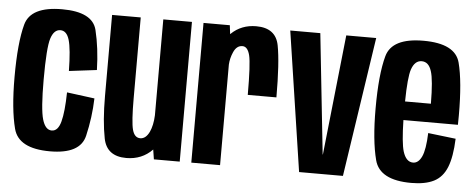

<svg xmlns="http://www.w3.org/2000/svg" viewBox="-44 -709 2026 818"><g transform="rotate(5 968.5 -300.0)"><path d="M192 4.5Q57.5 4.5 36 -78Q14.5 -160.5 14.5 -297.5Q14.5 -444.5 36 -523.8Q57.5 -603 192 -603Q322 -603 340.5 -527.5Q359 -452 361.5 -358L243 -343.5Q241.5 -438 230.2 -475.8Q219 -513.5 192 -513.5Q164.5 -513.5 151.8 -474.2Q139 -435 139 -297.5Q139 -171.5 151.8 -128Q164.5 -84.5 192 -84.5Q219 -84.5 230.2 -126.5Q241.5 -168.5 243 -252L361.5 -236.5Q359 -155 340.2 -75.2Q321.5 4.5 192 4.5Z M636.5 0 630 -41.5Q585.5 4.5 518.5 4.5Q435 4.5 420.2 -70Q405.5 -144.5 405.5 -250.5V-597.5H528V-252.5Q528 -150.5 537 -117.5Q546 -84.5 570.5 -84.5Q594.5 -84.5 609.5 -116Q622.5 -144 624.5 -187V-597.5H747V0Z M1011 -308.5Q1011 -441 1002 -477.2Q993 -513.5 970.5 -513.5Q945.5 -513.5 932.5 -483.5Q921 -457.5 919.5 -430V0H796.5V-597.5H909L913.5 -560Q914.5 -561 915.5 -561.5Q958.5 -603 1022 -603Q1105.5 -603 1119.5 -529.8Q1133.5 -456.5 1133.5 -308.5Z M1257.5 0 1167.5 -597.5H1296L1351 -83.5H1352L1407 -597.5H1535L1445 0Z M1737.5 4.5Q1602 4.5 1580.2 -78.8Q1558.5 -162 1558.5 -298Q1558.5 -444 1580.5 -523.8Q1602.5 -603.5 1737 -603.5Q1873 -603.5 1893.8 -524Q1914.5 -444.5 1914.5 -301Q1914.5 -278 1914 -259.5H1681Q1683 -162.5 1694 -126Q1707.5 -82.5 1737.5 -82.5Q1760.5 -82.5 1774.5 -112.5Q1788.5 -142.5 1791 -213.5L1909.5 -199.5Q1906.5 -122 1888.8 -77.5Q1871 -33 1834 -14.2Q1797 4.5 1737.5 4.5ZM1681 -339H1791.5Q1791 -441.5 1779 -477.5Q1767 -516 1737 -516Q1707.5 -516 1694 -477Q1682.5 -443.5 1681 -339Z"/></g></svg>

Font: Anybody Condensed SemiBold
Style: Regular
Weight: 600
Width: 3
Designer: Tyler Finck
Foundry: Etcetera Type Company
Version: Version 1.010; ttfautohint (v1.8.3) -l 8 -r 50 -G 200 -x 14 